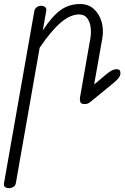

<svg xmlns="http://www.w3.org/2000/svg" viewBox="-45 -530 637 978"><path d="M386 0Q367.5 0 364 -10.5Q360.5 -21 362.5 -33.5L415.5 -336Q420 -362 416.8 -389.8Q413.5 -417.5 399.5 -437Q385.5 -456.5 358 -456.5Q314 -456.5 265.5 -415.8Q217 -375 157 -287L36 401.5Q34 415.5 23 422Q12 428.5 0.5 428.5Q-12.5 428.5 -19.8 422.5Q-27 416.5 -24.5 402.5L129.5 -472Q131 -481.5 136.2 -487.8Q141.5 -494 149 -497.2Q156.5 -500.5 163.5 -500.5Q176.5 -500.5 184.8 -494Q193 -487.5 190.5 -474.5L173 -375Q220.5 -448 263.8 -478.8Q307 -509.5 363 -509.5Q405 -509.5 432.8 -484.5Q460.5 -459.5 472.2 -419.5Q484 -379.5 476 -334L434.5 -99.5L497 -152Q513 -165 524.8 -171.2Q536.5 -177.5 547.5 -177.5Q558.5 -177.5 563.5 -173Q568.5 -168.5 568.5 -157Q568.5 -146 560.2 -134.2Q552 -122.5 534 -108L417 -12Q408 -4.5 401.2 -2.2Q394.5 0 386 0Z"/></svg>

Font: Edu VIC WA NT Hand
Style: Regular
Weight: 400
Designer: Tina and Corey Anderson, Eben Sorkin, Mirko Velimirovic
Foundry: Google for Education
Version: Version 1.000